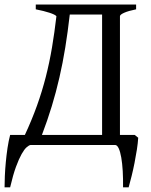

<svg xmlns="http://www.w3.org/2000/svg" viewBox="-20 -635 660 841"><path d="M285.6 -571.3Q276.9 -494.6 265.9 -426.8Q254.9 -358.9 240.2 -295.2Q225.6 -231.4 206.8 -169.7Q188 -107.9 163.6 -43.9H427.2V-571.3ZM113.8 0Q106.4 1.5 96.4 10.3Q86.4 19 74.7 39.8Q63 60.5 50 95.7Q37.1 130.9 24.4 185.5H0Q0 165 1.2 136.2Q2.4 107.4 5.4 75.9Q8.3 44.4 12.9 13.2Q17.6 -18.1 24.4 -43.9H88.9Q119.6 -109.9 142.1 -172.6Q164.6 -235.4 180.7 -298.6Q196.8 -361.8 207.8 -427.2Q218.8 -492.7 227.1 -564Q224.6 -567.4 216.8 -571.3Q209 -575.2 197 -579.1Q185.1 -583 169.7 -586.9Q154.3 -590.8 136.7 -594.2V-615.2H576.2V-594.2Q542.5 -587.4 523.9 -579.1Q505.4 -570.8 505.4 -564V-43.9H570.3L585.4 -31.7Q584 -8.3 579.6 20.3Q575.2 48.8 569.3 78.4Q563.5 107.9 556.6 135.7Q549.8 163.6 543.5 185.5H519Q519.5 147.9 517.6 114.3Q515.6 80.6 511.2 55.2Q506.8 29.8 500 14.9Q493.2 0 483.9 0Z"/></svg>

Font: Noto Serif Devanagari
Style: Bold
Weight: 700
Designer: Monotype Design Team
Foundry: Monotype Imaging Inc.
Version: Version 1.01